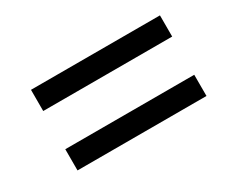

<svg xmlns="http://www.w3.org/2000/svg" viewBox="-59 -631 656 557"><g transform="rotate(-30 269.0 -352.0)"><path d="M72 -416V-487H504V-416ZM72 -217V-288H504V-217Z"/></g></svg>

Font: Noto Sans Display
Style: Italic
Weight: 400
Italic angle: -12°
Designer: Monotype Design Team
Foundry: Monotype Imaging Inc.
Version: Version 2.003